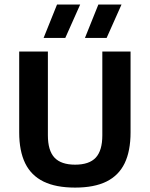

<svg xmlns="http://www.w3.org/2000/svg" viewBox="-20 -823 662 850"><path d="M312.5 7.5Q227.5 7.5 172.8 -19.2Q118 -46 91.5 -100.2Q65 -154.5 65 -237V-595H192V-224Q192 -156.5 221.2 -125.2Q250.5 -94 312.5 -94Q375 -94 404 -125.2Q433 -156.5 433 -224V-595H558V-237Q558 -154.5 531.8 -100.2Q505.5 -46 451.2 -19.2Q397 7.5 312.5 7.5ZM356 -655 415.5 -803H518L452 -655ZM173 -655 232.5 -803H335L269 -655Z"/></svg>

Font: Encode Sans SC SemiCondensed SemiBold
Style: Regular
Weight: 600
Width: 4
Designer: Multiple Designers
Foundry: Impallari Type
Version: Version 3.002